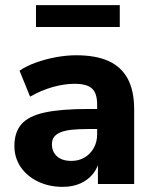

<svg xmlns="http://www.w3.org/2000/svg" viewBox="-20 -716 597 747"><path d="M224 11Q170 11 127 -10Q84 -31 60 -67Q36 -103 36 -148Q36 -202 64 -233.5Q92 -265 155 -278.5Q218 -292 322 -292H375V-214H323Q284 -214 257.5 -211Q231 -208 214 -200.5Q197 -193 189.5 -182Q182 -171 182 -154Q182 -126 201.5 -108Q221 -90 258 -90Q287 -90 309.5 -103.5Q332 -117 345 -140.5Q358 -164 358 -194V-309Q358 -353 338 -371.5Q318 -390 270 -390Q230 -390 185.5 -377.5Q141 -365 97 -340L56 -441Q82 -459 119.5 -472.5Q157 -486 198 -493.5Q239 -501 276 -501Q353 -501 402.5 -478.5Q452 -456 477 -409.5Q502 -363 502 -290V0H361V-99H368Q362 -65 342.5 -40.5Q323 -16 293 -2.5Q263 11 224 11ZM120 -611V-696H446V-611Z"/></svg>

Font: Nunito Sans 12pt ExtraLight 12pt ExtraBold
Style: Regular
Weight: 800
Version: Version 3.101;gftools[0.9.27]